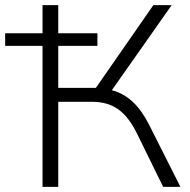

<svg xmlns="http://www.w3.org/2000/svg" viewBox="-33 -725 736 745"><path d="M132 0H193V-330H323C403 -330 454 -296 498 -208L600 0H667L545 -242C508 -315 462 -359 401 -375L633 -705H562L339 -384H193V-547H345V-596H193V-705H132V-596H-13V-547H132Z"/></svg>

Font: Poppy and Pepper Light
Style: Regular
Weight: 300
Designer: Thy Ha
Foundry: Thy Ha
Version: Version 0.001;Glyphs 3.2 (3227)